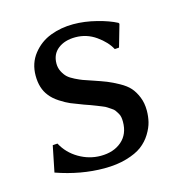

<svg xmlns="http://www.w3.org/2000/svg" viewBox="-76 -507 548 585"><g transform="rotate(-15 198.0 -214.5)"><path d="M49.8 -99.1 64.9 -100.1Q82 -67.9 114.5 -48.8Q147 -29.8 183.1 -29.8Q224.1 -29.8 249.5 -51.8Q274.9 -73.7 274.9 -112.8Q274.9 -120.6 273.7 -127.4Q272.5 -134.3 268.6 -140.4Q264.6 -146.5 262 -150.6Q259.3 -154.8 251.5 -159.7Q243.7 -164.6 240.2 -167.2Q236.8 -169.9 225.6 -174.3Q214.4 -178.7 210.4 -180.4Q206.5 -182.1 192.4 -187.3Q178.2 -192.4 173.8 -193.8Q147.5 -203.6 134.5 -209Q121.6 -214.4 103 -226.3Q84.5 -238.3 74.2 -252Q54.2 -276.9 54.2 -316.9Q54.2 -356.4 76.9 -385Q99.6 -413.6 133.1 -426.3Q166.5 -439 205.1 -439Q240.7 -439 278.3 -429.4Q315.9 -419.9 339.8 -407.2L341.8 -403.8L321.8 -334L308.1 -333Q295.4 -357.4 266.1 -378.2Q236.8 -398.9 201.2 -398.9Q167.5 -398.9 146.2 -382.3Q125 -365.7 125 -335.9Q125 -322.3 131.1 -310.5Q137.2 -298.8 144.8 -291.7Q152.3 -284.7 166.7 -277.6Q181.2 -270.5 189.2 -267.6Q197.3 -264.6 213.4 -259.3Q216.3 -258.3 217.8 -257.8Q244.1 -249 260 -242.7Q275.9 -236.3 296.1 -225.1Q316.4 -213.9 327.4 -201.4Q338.4 -189 346.2 -169.9Q354 -150.9 354 -127Q354 -108.9 349.9 -91.6Q345.7 -74.2 334 -55.2Q322.3 -36.1 304 -22.2Q285.6 -8.3 254.6 0.7Q223.6 9.8 184.1 9.8Q109.9 9.8 33.2 -17.1Z"/></g></svg>

Font: Linux Biolinum
Style: Regular
Weight: 400
Designer: Philipp H. Poll
Foundry: Philipp H. Poll
Version: Version 0.6.4